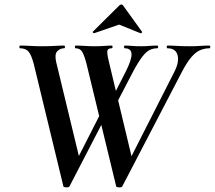

<svg xmlns="http://www.w3.org/2000/svg" viewBox="-20 -827 952 851"><path d="M495 -1 364 -542Q354 -581 344.5 -597Q335 -613 315 -613Q312 -613 312 -619Q312 -625 315 -625Q334 -625 356.5 -623.5Q379 -622 398 -622Q424 -622 442 -623.5Q460 -625 475 -625Q479 -625 479 -619Q479 -613 475 -613Q459 -613 456 -603Q453 -593 463 -552L568 -113L502 -15L753 -509Q775 -552 767 -582.5Q759 -613 722 -613Q719 -613 719 -619Q719 -625 722 -625Q745 -625 766 -623.5Q787 -622 821 -622Q848 -622 866 -623.5Q884 -625 909 -625Q912 -625 912 -619Q912 -613 909 -613Q890 -613 870.5 -606Q851 -599 830.5 -576.5Q810 -554 785 -506L522 -1Q519 4 507.5 3.5Q496 3 495 -1ZM261 -1 130 -542Q120 -581 107.5 -597Q95 -613 69 -613Q66 -613 66 -619Q66 -625 69 -625Q91 -625 116.5 -623.5Q142 -622 164 -622Q198 -622 221.5 -623.5Q245 -625 264 -625Q268 -625 268 -619Q268 -613 264 -613Q247 -613 234 -600Q221 -587 229 -552L335 -113L268 -15L447 -366L463 -339L288 -1Q285 4 273.5 3.5Q262 3 261 -1ZM481 -339 464 -366 537 -509Q564 -562 563 -587.5Q562 -613 532 -613Q530 -613 530 -619Q530 -625 532 -625Q549 -625 564.5 -623.5Q580 -622 605 -622Q628 -622 642 -623.5Q656 -625 677 -625Q681 -625 681 -619Q681 -613 677 -613Q660 -613 644.5 -606Q629 -599 611 -576Q593 -553 568 -506ZM398 -680Q396 -679 392.5 -682Q389 -685 392 -687L508 -802Q512 -807 517.5 -807Q523 -807 526 -802L609 -687Q611 -685 608 -681.5Q605 -678 602 -680L508 -718Z"/></svg>

Font: Cormorant Light
Style: Italic
Weight: 300
Italic angle: -10°
Designer: Christian Thalmann (Catharsis Fonts)
Foundry: Catharsis Fonts
Version: Version 4.000